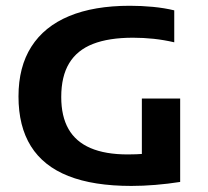

<svg xmlns="http://www.w3.org/2000/svg" viewBox="-20 -622 702 649"><path d="M424 6.5Q296 6.5 211.2 -27Q126.5 -60.5 84.5 -127.8Q42.5 -195 42.5 -296Q42.5 -396 86 -464.2Q129.5 -532.5 213.5 -567.5Q297.5 -602.5 419 -602.5Q458 -602.5 497 -598.8Q536 -595 569 -587V-479Q534.5 -487 499.8 -490.8Q465 -494.5 429.5 -494.5Q348 -494.5 294.2 -473.5Q240.5 -452.5 213.8 -408.2Q187 -364 187 -294Q187 -229 211.5 -186Q236 -143 286 -121.5Q336 -100 412 -100Q439.5 -100 470.2 -102.2Q501 -104.5 525.5 -108.5L459.5 -53V-289H589V-7Q547.5 -0.5 505.2 3Q463 6.5 424 6.5Z"/></svg>

Font: Encode Sans SC SemiExpanded SemiBold
Style: Regular
Weight: 600
Width: 6
Designer: Multiple Designers
Foundry: Impallari Type
Version: Version 3.002